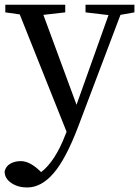

<svg xmlns="http://www.w3.org/2000/svg" viewBox="-22 -539 602 832"><path d="M560.5 -518.6V-485.4L500 -474.6L316.4 10.7Q263.7 149.4 210.4 211.4Q157.2 273.4 95.7 273.4Q55.7 273.4 26.9 253.9Q-2 234.4 -2 204.1Q2.9 181.6 22.5 170.4Q42 159.2 68.4 159.2Q105.5 159.2 148.4 199.2L156.2 207Q217.8 159.2 261.7 43.9L266.6 32.2L63.5 -476.6L1 -485.4V-518.6H260.7V-485.4L166 -474.6L309.6 -85L448.2 -473.6L348.6 -485.4V-518.6Z"/></svg>

Font: GenYoMin TW TTF Medium
Style: Regular
Weight: 500
Version: Version 1.300